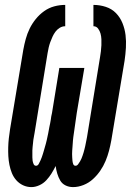

<svg xmlns="http://www.w3.org/2000/svg" viewBox="-20 -755 540 783"><path d="M278 8Q261 8 247 1Q233 -6 225.5 -19Q218 -32 213.5 -47Q209 -62 207 -78Q199 -62 190 -47.5Q181 -33 169 -20Q157 -7 140.5 0.5Q124 8 108 8Q90 8 74 0.5Q58 -7 46.5 -20Q35 -33 28.5 -49Q22 -65 18.5 -82.5Q15 -100 14 -118Q13 -136 13.5 -154.5Q14 -173 16 -191Q18 -209 21 -228L75 -552Q79 -574 85 -596Q91 -618 101 -638.5Q111 -659 126 -677.5Q141 -696 160 -709.5Q179 -723 201 -729Q223 -735 246 -735V-648Q234 -648 223.5 -641.5Q213 -635 206 -625.5Q199 -616 194 -605Q189 -594 185 -583Q181 -572 178.5 -561Q176 -550 174 -538L121 -213Q120 -206 118.5 -199Q117 -192 116 -184.5Q115 -177 114.5 -170Q114 -163 113 -156Q112 -149 112 -141.5Q112 -134 112 -127Q112 -120 112 -113Q112 -106 113 -99.5Q114 -93 117 -86Q120 -79 127 -79Q134 -79 138 -86.5Q142 -94 145 -100.5Q148 -107 150.5 -114Q153 -121 155 -127.5Q157 -134 159 -141Q161 -148 163 -155Q165 -162 167 -169Q169 -176 170.5 -183Q172 -190 173.5 -197Q175 -204 176.5 -211Q178 -218 179 -224.5Q180 -231 181.5 -238Q183 -245 184.5 -252Q186 -259 187 -266Q188 -273 189 -280Q190 -287 192 -294L222 -478H324L293 -294Q292 -287 291 -280Q290 -273 289 -266Q288 -259 287 -252Q286 -245 285 -238Q284 -231 283 -224Q282 -217 281 -210Q280 -203 279 -196Q278 -189 277.5 -182Q277 -175 276.5 -168Q276 -161 275.5 -154.5Q275 -148 274.5 -141Q274 -134 274 -127Q274 -120 274.5 -113Q275 -106 275.5 -99.5Q276 -93 278.5 -86Q281 -79 288 -79Q294 -79 298.5 -85Q303 -91 306.5 -97Q310 -103 312.5 -109Q315 -115 317 -121Q319 -127 321 -133.5Q323 -140 324.5 -146.5Q326 -153 327.5 -159Q329 -165 330 -171.5Q331 -178 332.5 -184Q334 -190 335 -197L388 -522Q390 -534 391.5 -546Q393 -558 393.5 -570.5Q394 -583 393.5 -595Q393 -607 390 -618Q387 -629 380 -638.5Q373 -648 361 -648V-735Q387 -735 411.5 -727Q436 -719 453 -701.5Q470 -684 479.5 -660.5Q489 -637 492 -612Q495 -587 493.5 -560.5Q492 -534 488 -507L434 -183Q430 -161 424.5 -140Q419 -119 410.5 -98.5Q402 -78 389 -59Q376 -40 359 -24.5Q342 -9 320.5 -0.5Q299 8 278 8Z"/></svg>

Font: Iosevka Curly Slab Oblique
Style: Bold
Weight: 700
Italic angle: -9°
Monospace: yes
Designer: Belleve Invis
Foundry: Belleve Invis
Version: Version 11.1.0; ttfautohint (v1.8.3)